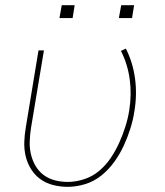

<svg xmlns="http://www.w3.org/2000/svg" viewBox="-20 -715 640 743"><path d="M242 8Q213 8 185.5 1Q158 -6 136.5 -21.5Q115 -37 100.5 -60Q86 -83 79.5 -110Q73 -137 74 -165.5Q75 -194 80 -223L129 -520H150L100 -220Q96 -194 95 -168.5Q94 -143 99.5 -119Q105 -95 117 -74Q129 -53 148 -38.5Q167 -24 191.5 -17.5Q216 -11 242 -11Q273 -11 305.5 -21.5Q338 -32 364 -54Q390 -76 409 -104.5Q428 -133 441.5 -163Q455 -193 465 -224.5Q475 -256 480 -287Q490 -349 482 -408Q474 -467 448 -518L467 -527Q494 -474 502.5 -411.5Q511 -349 500 -284Q495 -251 484.5 -217.5Q474 -184 459 -151.5Q444 -119 422.5 -89Q401 -59 372.5 -36Q344 -13 309.5 -2.5Q275 8 242 8ZM440 -645 449 -695H499L491 -645ZM210 -645 219 -695H269L261 -645Z"/></svg>

Font: Iosevka SS04 Th Ex Obl
Style: Regular
Weight: 100
Width: 7
Italic angle: -9°
Monospace: yes
Designer: Belleve Invis
Foundry: Belleve Invis
Version: Version 19.0.0; ttfautohint (v1.8.4)